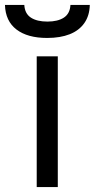

<svg xmlns="http://www.w3.org/2000/svg" viewBox="-81 -754 382 774"><path d="M67 0V-527H152V0ZM109 -601Q30 -601 -14.5 -635Q-59 -669 -61 -734H17Q19 -699 43.5 -683Q68 -667 110 -667Q152 -667 176.5 -683Q201 -699 203 -734H281Q280 -691 259 -661Q238 -631 200 -616Q162 -601 109 -601Z"/></svg>

Font: Onest
Style: Regular
Weight: 400
Designer: Dmitri Voloshin, Andrey Kudryavtsev
Foundry: Dmitri Voloshin, Andrey Kudryavtsev
Version: Version 1.000;gftools[0.9.33]